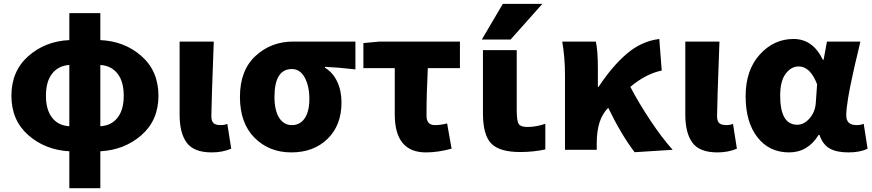

<svg xmlns="http://www.w3.org/2000/svg" viewBox="-20 -788 4587 1010"><path d="M507.8 -446.3V-124Q565.4 -127 598.1 -168.5Q630.9 -210 630.9 -284.2Q630.9 -359.4 598.1 -400.9Q565.4 -442.4 507.8 -446.3ZM344.7 -124V-446.3Q287.1 -442.4 254.4 -400.9Q221.7 -359.4 221.7 -284.2Q221.7 -210 254.4 -168.5Q287.1 -127 344.7 -124ZM507.8 -718.8V-577.1Q635.7 -571.3 724.6 -492.7Q813.5 -414.1 813.5 -284.2Q813.5 -155.3 724.1 -77.1Q634.8 1 507.8 7.8V202.1H344.7V7.8Q217.8 1 128.9 -77.1Q40 -155.3 40 -284.2Q40 -414.1 128.9 -492.7Q217.8 -571.3 344.7 -577.1V-718.8Z M1093.8 13.7Q1000 13.7 962.4 -37.1Q924.8 -87.9 924.8 -184.6V-569.3H1104.5Q1091.8 -229.5 1091.8 -177.7Q1091.8 -150.4 1103.5 -140.1Q1115.2 -129.9 1140.6 -129.9Q1161.1 -129.9 1175.8 -136.7L1196.3 -5.9Q1150.4 13.7 1093.8 13.7Z M1242.2 -278.3Q1242.2 -418 1324.2 -493.7Q1406.2 -569.3 1521.5 -569.3H1849.6V-422.9Q1756.8 -433.6 1689.5 -436.5V-431.6Q1730.5 -407.2 1753.4 -359.4Q1776.4 -311.5 1776.4 -249Q1776.4 -128.9 1703.1 -57.6Q1629.9 13.7 1512.7 13.7Q1395.5 13.7 1318.8 -63.5Q1242.2 -140.6 1242.2 -278.3ZM1607.4 -267.6Q1607.4 -335 1583 -379.9Q1558.6 -424.8 1515.6 -424.8Q1423.8 -424.8 1423.8 -278.3Q1423.8 -208 1448.2 -168.9Q1472.7 -129.9 1515.6 -129.9Q1558.6 -129.9 1583 -166Q1607.4 -202.1 1607.4 -267.6Z M2220.7 13.7Q2056.6 13.7 2056.6 -186.5V-429.7H1891.6V-561.5L1976.6 -569.3H2399.4V-429.7H2230.5Q2223.6 -296.9 2223.6 -179.7Q2223.6 -129.9 2267.6 -129.9Q2297.9 -129.9 2332 -138.7L2355.5 -5.9Q2284.2 13.7 2220.7 13.7Z M2625 -767.6H2833L2666 -580.1H2514.6ZM2698.2 -209Q2698.2 -150.4 2709 -135.3Q2719.7 -120.1 2754.9 -120.1Q2799.8 -120.1 2848.6 -136.7V-2Q2786.1 11.7 2715.8 11.7Q2607.4 11.7 2564 -33.2Q2520.5 -78.1 2520.5 -192.4V-524.4H2698.2Z M3518.6 0 3318.4 12.7Q3247.1 -81.1 3179.7 -220.7L3177.7 -218.8Q3119.1 -160.2 3119.1 -35.2V0H2952.1V-391.6Q2952.1 -486.3 2937.5 -569.3H3114.3Q3125 -524.4 3125 -426.8V-331.1H3128.9Q3200.2 -439.5 3277.3 -505.4Q3354.5 -571.3 3448.2 -583L3460.9 -417Q3377 -399.4 3295.9 -331.1Q3340.8 -245.1 3402.3 -152.8Q3463.9 -60.5 3518.6 0Z M3753.9 13.7Q3660.2 13.7 3622.6 -37.1Q3585 -87.9 3585 -184.6V-569.3H3764.6Q3752 -229.5 3752 -177.7Q3752 -150.4 3763.7 -140.1Q3775.4 -129.9 3800.8 -129.9Q3821.3 -129.9 3835.9 -136.7L3856.4 -5.9Q3810.5 13.7 3753.9 13.7Z M4130.9 13.7Q4026.4 13.7 3964.4 -65.9Q3902.3 -145.5 3902.3 -282.2Q3902.3 -418.9 3976.6 -501Q4050.8 -583 4154.3 -583Q4255.9 -583 4308.6 -473.6H4312.5L4330.1 -569.3H4505.9Q4502.9 -554.7 4492.7 -512.2Q4482.4 -469.7 4477.5 -448.7Q4472.7 -427.7 4464.4 -389.2Q4456.1 -350.6 4451.2 -326.7Q4446.3 -302.7 4441.4 -272.9Q4436.5 -243.2 4434.1 -220.7Q4431.6 -198.2 4431.6 -180.7Q4431.6 -129.9 4486.3 -129.9Q4505.9 -129.9 4523.4 -136.7L4543.9 -5.9Q4504.9 13.7 4442.4 13.7Q4379.9 13.7 4343.8 -7.3Q4307.6 -28.3 4291 -78.1H4286.1Q4229.5 13.7 4130.9 13.7ZM4173.8 -131.8Q4210 -131.8 4239.3 -166Q4268.6 -200.2 4271.5 -248L4278.3 -344.7Q4242.2 -438.5 4181.6 -438.5Q4141.6 -438.5 4112.8 -399.9Q4084 -361.3 4084 -285.2Q4084 -131.8 4173.8 -131.8Z"/></svg>

Font: Gen Shin Gothic Heavy
Style: Bold
Weight: 900
Designer: [Source Han Sans]
Ryoko NISHIZUKA  (kana & ideographs); Paul D. Hunt (Latin, Greek & Cyrillic); Wenlong ZHANG  (bopomofo
Version: Version 1.002.20150607